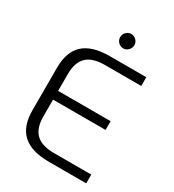

<svg xmlns="http://www.w3.org/2000/svg" viewBox="-206 -987 997 1102"><g transform="rotate(30 292.5 -436.0)"><path d="M63 -209V-491Q63 -597 119.5 -648.5Q176 -700 293 -700H534V-642H293Q212 -642 173.5 -605Q135 -568 135 -491V-379H483V-321H135V-209Q135 -132 173.5 -95Q212 -58 293 -58H540V0H293Q176 0 119.5 -51.5Q63 -103 63 -209ZM289 -825Q289 -844 303 -858Q317 -872 336 -872Q355 -872 369 -858Q383 -844 383 -825Q383 -805 369 -791Q355 -777 336 -777Q317 -777 303 -791Q289 -805 289 -825Z"/></g></svg>

Font: KoHo
Style: Regular
Weight: 400
Version: Version 1.000; ttfautohint (v1.6)